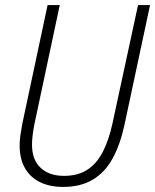

<svg xmlns="http://www.w3.org/2000/svg" viewBox="-20 -734 617 764"><path d="M231 9.8Q177.7 9.8 138.9 -9.3Q100.1 -28.3 79.1 -65.4Q58.1 -102.5 58.1 -155.8Q58.1 -173.3 61 -194.8Q64 -216.3 68.4 -239.7L169.4 -713.9H217.8L116.7 -238.8Q112.3 -216.8 109.9 -196Q107.4 -175.3 107.4 -158.7Q107.4 -98.1 141.6 -66.2Q175.8 -34.2 234.4 -34.2Q288.6 -34.2 325.7 -57.4Q362.8 -80.6 387.5 -126.7Q412.1 -172.9 427.2 -241.2L529.3 -713.9H577.1L475.1 -236.3Q458 -157.7 427.5 -102.5Q397 -47.4 348.6 -18.8Q300.3 9.8 231 9.8Z"/></svg>

Font: Open Sans SemiCondensed Light
Style: Italic
Weight: 300
Width: 4
Italic angle: -12°
Designer: Monotype Design Team
Foundry: Monotype Imaging Inc.
Version: Version 3.000